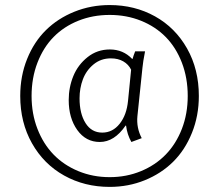

<svg xmlns="http://www.w3.org/2000/svg" viewBox="-20 -730 867 760"><path d="M418.9 -499Q379.4 -499 350.3 -475.1Q321.3 -451.2 308.1 -416Q294.9 -380.9 294.9 -340.8Q294.9 -280.3 318.6 -242.7Q342.3 -205.1 384.8 -205.1Q425.8 -205.1 453.6 -240Q481.4 -274.9 486.8 -331.1L499 -454.1Q488.8 -475.1 468 -487.1Q447.3 -499 418.9 -499ZM105 -350.1Q105 -279.8 128.2 -220Q151.4 -160.2 192.1 -118.2Q232.9 -76.2 290.3 -52.5Q347.7 -28.8 414.1 -28.8Q480.5 -28.8 537.8 -52.5Q595.2 -76.2 636 -118.2Q676.8 -160.2 700 -220Q723.1 -279.8 723.1 -350.1Q723.1 -421.4 700 -481.7Q676.8 -542 636 -583.5Q595.2 -625 538.1 -647.9Q481 -670.9 414.1 -670.9Q347.2 -670.9 290 -647.9Q232.9 -625 192.1 -583.5Q151.4 -542 128.2 -481.7Q105 -421.4 105 -350.1ZM543.9 -461.9 523.9 -270Q519.5 -224.1 541 -183.1L500 -168Q483.4 -197.3 479 -232.9H477.1Q432.6 -168 375 -168Q319.8 -168 285.9 -215.3Q252 -262.7 252 -334Q252 -384.3 270.3 -429Q288.6 -473.6 326.7 -503.9Q364.7 -534.2 415 -534.2Q467.3 -534.2 502.9 -497.1H504.9Q507.3 -507.3 515.1 -526.9H554.2Q545.9 -484.9 543.9 -461.9ZM60.1 -350.1Q60.1 -429.2 87.4 -496.8Q114.7 -564.5 161.9 -610.8Q209 -657.2 274.4 -683.6Q339.8 -710 414.1 -710Q513.2 -710 593.5 -665.3Q673.8 -620.6 720.5 -538.1Q767.1 -455.6 767.1 -350.1Q767.1 -271.5 739.7 -203.9Q712.4 -136.2 665.3 -89.6Q618.2 -43 553.2 -16.6Q488.3 9.8 414.1 9.8Q314.5 9.8 233.9 -35.2Q153.3 -80.1 106.7 -162.6Q60.1 -245.1 60.1 -350.1Z"/></svg>

Font: LT Hoop Light
Style: Regular
Weight: 300
Designer: Daniel Lyons
Foundry: LyonsType
Version: Version 1.000